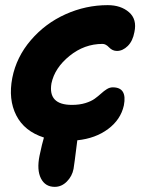

<svg xmlns="http://www.w3.org/2000/svg" viewBox="-20 -539 571 747"><path d="M192.9 188Q155.8 188 139.2 155Q122.6 122.1 133.8 66.9Q144 18.6 150.9 -3.9Q74.7 -28.3 43.2 -90.3Q11.7 -152.3 27.8 -235.8Q43.9 -317.4 100.1 -382.8Q156.2 -448.2 235.1 -483.6Q314 -519 398.9 -519Q450.2 -519 481.9 -491.5Q513.7 -463.9 502.9 -414.1Q496.6 -379.4 477.1 -360.1Q457.5 -340.8 435.1 -340.8Q417.5 -340.8 404.5 -354.5Q391.6 -368.2 378.9 -368.2Q308.1 -368.2 250.5 -321.5Q192.9 -274.9 180.2 -214.8Q166 -130.9 259.8 -130.9Q289.1 -130.9 312 -137.9Q335 -145 348.6 -155Q362.3 -165 373.3 -175Q384.3 -185.1 395.5 -192.1Q406.7 -199.2 418.9 -199.2Q475.6 -199.2 461.9 -128.9Q449.7 -73.7 400.6 -37.1Q351.6 -0.5 280.8 6.8Q268.1 108.9 266.1 118.2Q260.7 146.5 240.2 167.2Q219.7 188 192.9 188Z"/></svg>

Font: Shantell Sans Normal
Style: Bold Italic
Weight: 700
Italic angle: -11.31°
Designer: Stephen Nixon, Anya Danilova, Shantell Martin
Foundry: Arrow Type
Version: Version 1.006;[559af2be0]